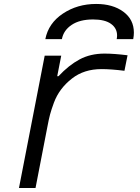

<svg xmlns="http://www.w3.org/2000/svg" viewBox="-20 -947 707 967"><path d="M491.5 -599Q403 -599 342.4 -551.4Q310.5 -526.7 287.8 -496.4Q265 -466.1 251.6 -430Q238.3 -393.9 232.1 -370.4Q225.9 -347 218.8 -309.2L158.9 0H75.5L205.1 -666.7H288.4L268.2 -563.2H274.7Q326.2 -618.5 380.9 -647.8Q435.5 -677.1 506.5 -677.1Q554.7 -677.1 622.4 -668.6L606.8 -590.5Q539.1 -599 491.5 -599ZM567.7 -750Q569.7 -759.8 569.7 -768.2Q569.7 -804.7 539.1 -826.8Q508.5 -849 448.6 -849Q381.5 -849 340.8 -821.6Q300.1 -794.3 291.7 -750H208.3Q224 -830.1 296.9 -878.6Q369.8 -927.1 464.2 -927.1Q548.2 -927.1 601.2 -888Q654.3 -849 654.3 -782.6Q654.3 -768.2 651 -750Z"/></svg>

Font: Monoid
Style: Italic
Weight: 400
Width: 4
Italic angle: -11°
Monospace: yes
Version: Version 0.61